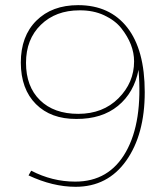

<svg xmlns="http://www.w3.org/2000/svg" viewBox="-20 -719 627 739"><path d="M281.2 -280.8Q376 -280.8 436 -340.8Q496.1 -400.9 496.1 -482.9Q496.1 -547.9 446.8 -610.4Q422.9 -640.6 380.9 -660.2Q338.9 -679.7 286.1 -679.2Q194.3 -679.2 137.2 -623.5Q80.1 -567.9 80.1 -477.1Q80.1 -386.2 133.8 -333.5Q187.5 -280.8 281.2 -280.8ZM271 0Q183.1 0 89.8 -43.9L100.1 -62Q181.2 -20 269 -20Q399.9 -19.5 464.8 -134.8Q529.8 -250 513.2 -450.2Q496.1 -362.3 434.1 -311.5Q372.1 -260.7 273.9 -261.2Q175.8 -260.7 118.2 -318.4Q60.5 -376 60.1 -478Q60.1 -580.1 120.1 -639.6Q180.2 -699.2 280.8 -699.2Q402.3 -699.2 469.7 -613.3Q537.1 -527.3 537.1 -364.3Q537.1 -201.2 465.8 -100.6Q394.5 0 271 0Z"/></svg>

Font: Montserrat-Hairline
Style: Regular
Weight: 250
Designer: Julieta Ulanovsky
Foundry: Julieta Ulanovsky
Version: Version 1.000;PS 002.000;hotconv 1.0.70;makeotf.lib2.5.58329